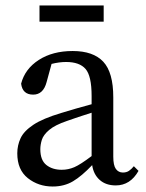

<svg xmlns="http://www.w3.org/2000/svg" viewBox="-20 -667 532 700"><path d="M402 9Q366 9 343.5 -11Q321 -31 316 -65Q278 -25 246 -6Q214 13 172 13Q120 13 81.5 -17.5Q43 -48 43 -108Q43 -137 55 -163Q67 -189 101.5 -212Q136 -235 203 -255Q229 -263 256.5 -271Q284 -279 314 -287V-317Q314 -390 292 -415.5Q270 -441 221 -441Q196 -441 168 -434L150 -368Q138 -322 101 -322Q62 -322 57 -362Q71 -416 121.5 -448.5Q172 -481 245 -481Q320 -481 356.5 -442Q393 -403 393 -312V-96Q393 -64 402.5 -51Q412 -38 428 -38Q441 -38 450 -44Q459 -50 468 -61L485 -44Q455 9 402 9ZM127 -123Q127 -83 149 -65.5Q171 -48 205 -48Q229 -48 251 -57.5Q273 -67 314 -98V-256Q263 -240 224 -226Q180 -211 159 -193Q138 -175 132.5 -157Q127 -139 127 -123ZM124 -588V-647H358V-588Z"/></svg>

Font: Source Serif 4 Subhead
Style: Regular
Weight: 400
Designer: Frank Grießhammer
Foundry: Adobe Systems Incorporated
Version: Version 4.004;hotconv 1.0.117;makeotfexe 2.5.65602